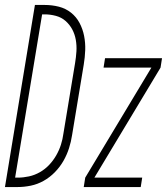

<svg xmlns="http://www.w3.org/2000/svg" viewBox="-50 -755 674 775"><path d="M-30 0 91 -735H130Q160 -735 187.5 -728Q215 -721 236.5 -704Q258 -687 271 -662.5Q284 -638 289.5 -610Q295 -582 294 -553Q293 -524 288 -494L241 -210Q237 -183 228.5 -156.5Q220 -130 206 -105.5Q192 -81 171.5 -60Q151 -39 126 -25Q101 -11 74 -5.5Q47 0 21 0ZM11 -38H22Q44 -38 67 -43Q90 -48 111 -60Q132 -72 148.5 -89.5Q165 -107 177 -128Q189 -149 196 -171Q203 -193 206 -216L253 -500Q257 -524 258.5 -547.5Q260 -571 256 -594Q252 -617 241.5 -636.5Q231 -656 214.5 -670.5Q198 -685 175.5 -691Q153 -697 130 -697H120ZM288 0 294 -38 561 -482H368L374 -520H604L598 -482L331 -38H524L518 0Z"/></svg>

Font: Iosevka XLt Ex Obl
Style: Regular
Weight: 200
Width: 7
Italic angle: -9°
Monospace: yes
Designer: Belleve Invis
Foundry: Belleve Invis
Version: Version 32.5.0; ttfautohint (v1.8.4)